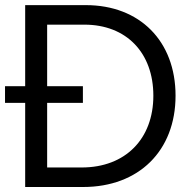

<svg xmlns="http://www.w3.org/2000/svg" viewBox="-25 -748 753 768"><path d="M75.7 0H307.6C530.3 0 677.2 -145 677.2 -365.2C677.2 -583.5 534.2 -727.5 318.4 -727.5H75.7V-403.3H-4.9V-336.4H75.7ZM163.6 -78.1V-336.4H306.6V-403.3H163.6V-649.4H312.5C481 -649.4 588.4 -536.6 588.4 -365.2C588.4 -192.4 476.6 -78.1 301.8 -78.1Z"/></svg>

Font: Guggenheim Sans Display
Style: Regular
Weight: 400
Designer: Modified by Tom Baber under direction of Pentagram Design 2023
Foundry: rsms
Version: Version 1.001;Glyphs 3.1.2 (3151)